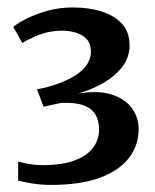

<svg xmlns="http://www.w3.org/2000/svg" viewBox="-20 -924 428 529"><path d="M119.5 -414.5Q96.5 -414.5 71.2 -418.2Q46 -422 30 -426.5V-479Q43.5 -475 60.5 -472Q77.5 -469 96 -469Q150.5 -469 185 -481.8Q219.5 -494.5 236.2 -516.8Q253 -539 253 -567Q253 -591 243.2 -608Q233.5 -625 211 -633.5Q188.5 -642 149.5 -640.5Q144.5 -639.5 134.5 -637.5Q124.5 -635.5 114.8 -633.2Q105 -631 100 -630L82 -678Q97 -680.5 112.8 -684.8Q128.5 -689 142.5 -694.5Q187 -711 208.8 -733Q230.5 -755 230.5 -782Q230.5 -803 219.8 -815.2Q209 -827.5 190.8 -833.5Q172.5 -839.5 149.5 -839.5Q115 -839 87 -827.8Q59 -816.5 41.5 -805.5L16.5 -850Q30 -861 54.5 -873.2Q79 -885.5 111.5 -894.5Q144 -903.5 180.5 -903.5Q225.5 -903.5 261 -892Q296.5 -880.5 316.8 -857.8Q337 -835 337 -799Q337 -766 316.8 -739.8Q296.5 -713.5 264 -695Q231.5 -676.5 194.5 -666Q249.5 -675.5 286.8 -663.8Q324 -652 342.8 -626.8Q361.5 -601.5 362 -570Q362.5 -525 336 -489.8Q309.5 -454.5 255.8 -434.5Q202 -414.5 119.5 -414.5Z"/></svg>

Font: Merriweather 28pt SemiBold
Style: Regular
Weight: 600
Version: Version 2.100